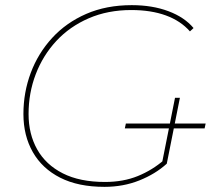

<svg xmlns="http://www.w3.org/2000/svg" viewBox="-20 -723 844 746"><path d="M386 3Q284 3 214 -32.5Q144 -68 107.5 -132Q71 -196 71 -280Q71 -364 99.5 -440Q128 -516 182.5 -575.5Q237 -635 315 -669Q393 -703 492 -703Q572 -703 634.5 -679.5Q697 -656 732 -614L718 -601Q682 -642 624.5 -663Q567 -684 490 -684Q399 -684 325 -652Q251 -620 199 -564Q147 -508 119 -435Q91 -362 91 -280Q91 -202 124.5 -142.5Q158 -83 224 -49.5Q290 -16 388 -16Q459 -16 515.5 -39Q572 -62 618 -102L628 -87Q584 -47 521.5 -22Q459 3 386 3ZM609 -87 660 -343H679L628 -87ZM465 -224 469 -243H779L775 -224Z"/></svg>

Font: Montserrat Thin Thin
Style: Italic
Weight: 250
Italic angle: -11.3°
Version: Version 9.000